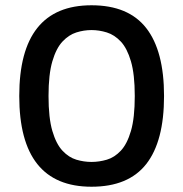

<svg xmlns="http://www.w3.org/2000/svg" viewBox="-20 -696 695 728"><path d="M327 12Q53 12 53 -332Q53 -676 327 -676Q467 -676 534.5 -589.5Q602 -503 602 -332Q602 -160 534.5 -74Q467 12 327 12ZM327 -82Q356 -82 385 -90.5Q414 -99 438 -124.5Q462 -150 476.5 -199.5Q491 -249 491 -332Q491 -414 476.5 -463.5Q462 -513 438 -538.5Q414 -564 385 -573Q356 -582 327 -582Q298 -582 269.5 -573Q241 -564 217 -538.5Q193 -513 178.5 -463.5Q164 -414 164 -332Q164 -249 178.5 -199.5Q193 -150 217 -124.5Q241 -99 269.5 -90.5Q298 -82 327 -82Z"/></svg>

Font: Pitagon Sans Medium
Style: Regular
Weight: 500
Designer: Travis Tran
Foundry: Pitagon
Version: Version 1.001; ttfautohint (v1.8.4.7-5d5b);gftools[0.9.26]